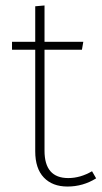

<svg xmlns="http://www.w3.org/2000/svg" viewBox="-20 -673 372 703"><path d="M332 -20Q284 10 227 10Q172 10 140.5 -23Q109 -56 109 -119V-491H24V-520H109V-650L143 -653V-520H285L280 -491H143V-121Q143 -21 230 -21Q274 -21 317 -46Z"/></svg>

Font: FiraGO UltraLight
Style: Regular
Weight: 200
Designer: bBox Type
Foundry: bBox Type GmbH
Version: Version 1.001